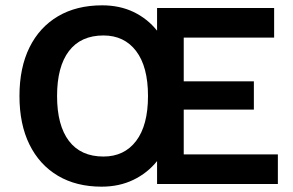

<svg xmlns="http://www.w3.org/2000/svg" viewBox="-20 -690 1100 720"><path d="M669 -111H1022V0H569V-86Q533 -41 480 -15.5Q427 10 361 10Q266 10 197 -31Q128 -72 90.5 -148Q53 -224 53 -330Q53 -436 90.5 -512Q128 -588 197.5 -629Q267 -670 363 -670Q429 -670 481 -645Q533 -620 569 -575V-660H1008V-549H669V-385H932V-279H669ZM368 -103Q446 -103 490.5 -161.5Q535 -220 535 -330Q535 -440 490.5 -498.5Q446 -557 368 -557Q283 -557 238.5 -498.5Q194 -440 194 -330Q194 -220 238.5 -161.5Q283 -103 368 -103Z"/></svg>

Font: Work Sans SemiBold
Style: Regular
Weight: 600
Designer: Wei Huang
Foundry: Wei Huang
Version: Version 2.010; ttfautohint (v1.8.3)